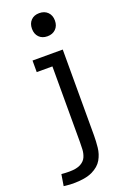

<svg xmlns="http://www.w3.org/2000/svg" viewBox="-211 -693 629 967"><g transform="rotate(-20 104.0 -209.5)"><path d="M185 31Q185 62 181.5 95.5Q178 129 161.5 158Q145 187 107.5 205Q70 223 3 223Q-7 223 -22 221.5Q-37 220 -46 219L-36 158Q-26 159 -16 159.5Q-6 160 6 160Q46 160 67.5 148Q89 136 97 117Q105 98 106 77Q107 56 107 37V-367H23V-429H185ZM136 -642Q164 -642 181 -625Q198 -608 198 -580Q198 -552 181 -535Q164 -518 136 -518Q108 -518 91.5 -535Q75 -552 75 -580Q75 -608 91.5 -625Q108 -642 136 -642Z"/></g></svg>

Font: Podkova VF Beta
Style: Regular
Weight: 400
Designer: Ilya Yudin
Foundry: Cyreal (www.cyreal.org)
Version: Version 2.100